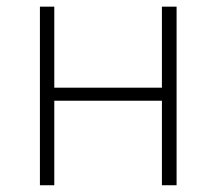

<svg xmlns="http://www.w3.org/2000/svg" viewBox="-20 -548 640 568"><path d="M502.4 0V-528.3H459V-288.6H140.6V-528.3H98.1V0H140.6V-250H459V0Z"/></svg>

Font: Roboto Mono ExtraLight
Style: Regular
Weight: 250
Monospace: yes
Designer: Google
Version: Version 3.000